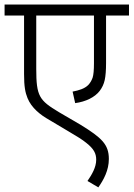

<svg xmlns="http://www.w3.org/2000/svg" viewBox="-20 -642 583 838"><path d="M543 -622.1H0V-574.2H85V-318.8C85 -264.2 90.3 -237.8 100.1 -213.9C117.2 -171.4 156.2 -140.1 195.8 -118.2L285.2 -64.9C316.4 -46.9 340.3 -31.7 356.4 -18.6C389.2 7.3 399.9 27.3 399.9 55.2C399.9 88.4 380.9 120.1 361.8 147.9L409.2 175.8C432.6 142.6 455.1 101.1 455.1 51.8C455.1 -11.7 423.8 -40.5 332 -97.2L236.8 -152.8C151.4 -204.1 138.2 -221.7 138.2 -341.8V-574.2H390.1V-366.2C390.1 -336.4 388.2 -315.4 384.3 -303.2C379.9 -290.5 373.5 -279.8 365.2 -271C349.1 -254.9 324.7 -247.6 296.9 -242.2L308.1 -191.9C354.5 -198.2 393.6 -217.3 415 -245.1C425.8 -259.3 433.1 -274.9 437 -292.5C440.9 -310.1 442.9 -335 442.9 -367.2V-574.2H543Z"/></svg>

Font: Noto Reveo Sans
Style: Regular
Weight: 300
Designer: Monotype Design Team
Foundry: Monotype Imaging Inc.
Version: Version 2.007